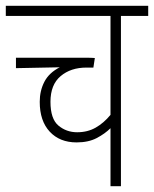

<svg xmlns="http://www.w3.org/2000/svg" viewBox="-20 -642 531 662"><path d="M491 -587H397V0H361V-200Q342 -181 313.5 -166Q285 -151 244 -151Q186 -151 151.5 -188Q117 -225 117 -291Q117 -329 133 -360Q149 -391 186 -410L35 -407V-443H231Q253 -443 274 -443Q295 -443 307 -442L302 -409H278Q224 -409 189 -379.5Q154 -350 154 -291Q154 -232 181.5 -209Q209 -186 246 -186Q282 -186 310 -202Q338 -218 361 -246V-587H0V-622H491Z"/></svg>

Font: Noto Sans Condensed ExtraLight
Style: Italic
Weight: 200
Width: 3
Italic angle: -12°
Designer: Monotype Design Team
Foundry: Monotype Imaging Inc.
Version: Version 2.013; ttfautohint (v1.8.4.7-5d5b)